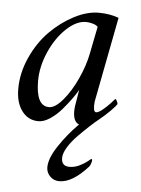

<svg xmlns="http://www.w3.org/2000/svg" viewBox="-49 -465 536 728"><g transform="rotate(5 219.0 -100.5)"><path d="M252.9 -385.7Q216.3 -385.7 178.2 -349.9Q140.1 -314 115.5 -258.1Q90.8 -202.1 90.8 -147.5Q90.8 -51.8 140.6 -51.8Q164.1 -51.8 193.1 -86.2Q222.2 -120.6 245.1 -170.7Q268.1 -220.7 277.3 -267.6L297.9 -371.1Q292 -377.9 278.1 -381.8Q264.2 -385.7 252.9 -385.7ZM398.4 -85.9Q394 -78.1 375.5 -59.3Q356.9 -40.5 336.9 -24.4Q318.8 -9.8 300.8 6.8Q282.7 23.4 259.3 47.1Q235.8 70.8 221.4 94.5Q207 118.2 207 135.7Q207 167 237.3 167Q257.3 167 276.1 157.7Q294.9 148.4 305.9 139.2Q316.9 129.9 318.4 129.9Q323.2 130.9 319.6 143.3Q315.9 155.8 312.5 159.2Q253.9 224.6 204.1 224.6Q182.6 224.6 168.5 210.2Q154.3 195.8 154.3 175.8Q154.3 141.6 186.5 93.3Q218.8 44.9 259.8 3.9Q237.3 -4.9 237.3 -44.9Q237.3 -61 244.1 -96.7Q248 -120.1 249 -127Q240.2 -110.8 225.8 -91.1Q211.4 -71.3 191.7 -48.3Q171.9 -25.4 148.7 -10.3Q125.5 4.9 105.5 4.9Q65.9 4.9 42.2 -26.9Q18.6 -58.6 18.6 -110.4Q18.6 -171.4 45.4 -230.7Q72.3 -290 113.5 -331.8Q154.8 -373.5 204.1 -399.2Q253.4 -424.8 297.9 -424.8Q339.4 -424.8 374 -412.1L314.5 -103.5Q310.5 -87.9 310.5 -72.3Q310.5 -47.9 320.3 -47.9Q325.2 -47.9 332.3 -52Q339.4 -56.2 346.4 -62Q353.5 -67.9 361.1 -75.2Q368.7 -82.5 374 -88.4Q379.4 -94.2 383.8 -99.6L388.7 -104.5Q391.1 -104.5 394.8 -97.4Q398.4 -90.3 398.4 -85.9Z"/></g></svg>

Font: Crimson
Style: Italic
Weight: 400
Italic angle: -11°
Version: Version 0.8